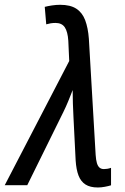

<svg xmlns="http://www.w3.org/2000/svg" viewBox="-72 -787 532 816"><path d="M343.8 9.8Q311 9.8 291.3 -2.9Q271.5 -15.6 261.7 -41Q252 -66.4 249.5 -105L240.2 -290.5Q238.8 -317.4 237.8 -346.9Q236.8 -376.5 236.8 -404.3Q232.4 -392.6 227.5 -380.6Q222.7 -368.7 218 -356.9Q213.4 -345.2 208 -333.7Q202.6 -322.3 197.3 -311L43.9 0H-51.8L222.2 -527.8L218.3 -613.8Q215.8 -652.3 203.4 -670.9Q190.9 -689.5 164.1 -689.5Q153.3 -689.5 143.8 -688Q134.3 -686.5 124.5 -683.6L118.2 -757.8Q130.9 -761.2 148.7 -763.9Q166.5 -766.6 183.6 -766.6Q227.1 -766.6 252.4 -750Q277.8 -733.4 290 -701.2Q302.2 -668.9 305.7 -622.1L334.5 -128.9Q335.9 -107.4 339.8 -94Q343.8 -80.6 351.1 -74.5Q358.4 -68.4 369.6 -68.4Q376.5 -68.4 384 -69.6Q391.6 -70.8 399.9 -73.7V0.5Q389.6 3.9 373.8 6.8Q357.9 9.8 343.8 9.8Z"/></svg>

Font: Open Sans SemiCondensed Medium
Style: Italic
Weight: 500
Width: 4
Italic angle: -12°
Designer: Monotype Design Team
Foundry: Monotype Imaging Inc.
Version: Version 3.000